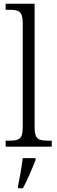

<svg xmlns="http://www.w3.org/2000/svg" viewBox="-20 -780 305 1021"><path d="M10 0H255V-32H240C183 -32 164 -39 164 -105V-760H10V-728H30C79 -728 101 -721 101 -656V-105C101 -39 82 -32 26 -32H10ZM76 208V221H102C124 180 153 113 169 71V61H101C95 109 86 161 76 208Z"/></svg>

Font: Noto Serif Bengali SemiCondensed Light
Style: Regular
Weight: 300
Width: 4
Designer: Juan Bruce, Universal Thirst, Indian Type Foundry and the Monotype Design Team.
Foundry: Monotype Imaging Inc.
Version: Version 2.003